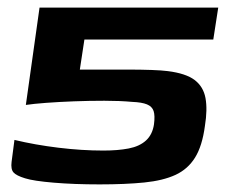

<svg xmlns="http://www.w3.org/2000/svg" viewBox="-20 -480 596 505"><path d="M519 -149Q512 -96 493 -65.5Q474 -35 441.5 -20Q409 -5 359.5 0Q310 5 242 5Q175 5 121.5 0.5Q68 -4 46 -11Q23 -18 15.5 -26.5Q8 -35 10.5 -54.5Q13 -74 18 -112Q72 -99 133.5 -91.5Q195 -84 252 -84Q290 -84 318.5 -89.5Q347 -95 364 -110.5Q381 -126 385 -153Q388 -176 384 -188Q380 -200 366.5 -205.5Q353 -211 328 -212Q295 -215 254.5 -215Q214 -215 174.5 -213.5Q135 -212 101.5 -209.5Q68 -207 48 -204L84 -460H554L541 -376H202L190 -297Q216 -297 249.5 -297Q283 -297 316.5 -297Q350 -297 378 -296Q406 -295 421 -293Q469 -287 492 -269.5Q515 -252 520.5 -222Q526 -192 519 -149Z"/></svg>

Font: Genos Thin
Style: Bold Italic
Weight: 700
Italic angle: -8°
Version: Version 1.010